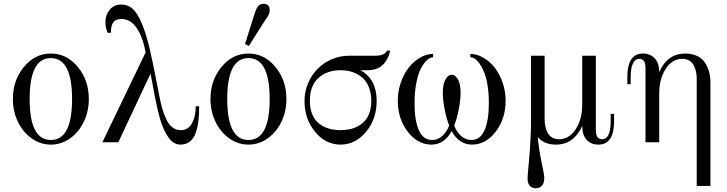

<svg xmlns="http://www.w3.org/2000/svg" viewBox="-20 -750 3834 1012"><path d="M359.9 -228Q359.9 -443.8 248 -443.8Q136.2 -443.8 136.2 -228Q136.2 -12.2 248 -12.2Q359.9 -12.2 359.9 -228ZM448.2 -228Q448.2 -163.1 421.6 -107.9Q395 -52.7 348.9 -20.3Q302.7 12.2 248 12.2Q193.4 12.2 147.2 -20.3Q101.1 -52.7 74.5 -107.9Q47.9 -163.1 47.9 -228Q47.9 -327.1 106.2 -397.5Q164.6 -467.8 248 -467.8Q331.5 -467.8 389.9 -397.5Q448.2 -327.1 448.2 -228Z M519.5 0 747.6 -474.1Q732.4 -555.2 700.4 -602.5Q668.5 -649.9 618.7 -649.9Q588.4 -649.9 575.7 -630.1Q563 -610.4 565.4 -577.1H547.4Q535.6 -603.5 535.6 -633.8Q535.6 -671.4 558.1 -698.7Q580.6 -726.1 619.6 -726.1Q669.4 -726.1 701.4 -677Q733.4 -627.9 759.8 -529.8Q780.3 -452.1 819.8 -244.1Q827.6 -204.1 835.9 -175.3Q844.2 -146.5 857.4 -119.4Q870.6 -92.3 889.6 -78.1Q908.7 -64 933.6 -64Q971.7 -64 991.7 -99.9Q1011.7 -135.7 1011.7 -189.9H1029.8Q1029.8 -145.5 1025.6 -111.6Q1021.5 -77.6 1011 -48.3Q1000.5 -19 980.2 -3.4Q960 12.2 930.7 12.2Q912.1 12.2 895.8 2Q879.4 -8.3 866.5 -27.6Q853.5 -46.9 843 -69.6Q832.5 -92.3 824 -122.3Q815.4 -152.3 809.3 -178.2Q803.2 -204.1 797.4 -235.8Q795.4 -246.6 786.6 -293.2Q777.8 -339.8 773.4 -361.8L603.5 0Z M1401.4 -228Q1401.4 -443.8 1289.6 -443.8Q1177.7 -443.8 1177.7 -228Q1177.7 -12.2 1289.6 -12.2Q1401.4 -12.2 1401.4 -228ZM1489.7 -228Q1489.7 -163.1 1463.1 -107.9Q1436.5 -52.7 1390.4 -20.3Q1344.2 12.2 1289.6 12.2Q1234.9 12.2 1188.7 -20.3Q1142.6 -52.7 1116 -107.9Q1089.4 -163.1 1089.4 -228Q1089.4 -327.1 1147.7 -397.5Q1206.1 -467.8 1289.6 -467.8Q1373 -467.8 1431.4 -397.5Q1489.7 -327.1 1489.7 -228ZM1271.5 -518.1 1321.3 -675.8Q1325.7 -688.5 1328.6 -696Q1331.5 -703.6 1337.2 -712.6Q1342.8 -721.7 1350.8 -725.8Q1358.9 -730 1369.6 -730Q1384.8 -730 1393.1 -721.7Q1401.4 -713.4 1401.4 -699.2Q1401.4 -692.4 1400.6 -686.8Q1399.9 -681.2 1397 -675Q1394 -668.9 1392.8 -666.5Q1391.6 -664.1 1386.2 -656Q1380.9 -647.9 1379.4 -646L1291.5 -507.8Z M2037.1 -482.9Q2011.2 -379.9 1919.9 -379.9H1879.9Q1965.3 -333 1965.3 -217.8Q1965.3 -122.6 1909.4 -55.2Q1853.5 12.2 1774.9 12.2Q1696.3 12.2 1640.6 -55.2Q1585 -122.6 1585 -217.8Q1585 -266.1 1603.3 -310.1Q1621.6 -354 1652.8 -386Q1684.1 -418 1727.3 -437Q1770.5 -456.1 1817.9 -456.1H1957Q2006.3 -456.1 2020 -482.9ZM1774.9 -379.9Q1704.1 -379.9 1658.7 -339.4Q1613.3 -298.8 1613.3 -217.8Q1613.3 -177.7 1626 -147.2Q1638.7 -116.7 1661.4 -98.9Q1684.1 -81.1 1712.4 -72.5Q1740.7 -64 1774.9 -64Q1801.8 -64 1825.4 -69.3Q1849.1 -74.7 1869.9 -86.4Q1890.6 -98.1 1905.3 -115.7Q1919.9 -133.3 1928.5 -159.4Q1937 -185.5 1937 -217.8Q1937 -259.3 1924.1 -291Q1911.1 -322.8 1888.7 -341.8Q1866.2 -360.8 1837.4 -370.4Q1808.6 -379.9 1774.9 -379.9Z M2360.8 -59.1Q2321.8 12.2 2253.9 12.2Q2181.6 12.2 2129.2 -55.7Q2076.7 -123.5 2076.7 -219.2Q2076.7 -269 2092.8 -315.4Q2108.9 -361.8 2134.8 -394.3Q2160.6 -426.8 2194.6 -446.3Q2228.5 -465.8 2262.7 -465.8V-448.2Q2247.1 -448.2 2230.7 -433.3Q2214.4 -418.5 2199.2 -390.4Q2184.1 -362.3 2174.6 -313.7Q2165 -265.1 2165 -205.1Q2165 -113.8 2188 -63Q2210.9 -12.2 2256.8 -12.2Q2290 -12.2 2313.7 -35.6Q2337.4 -59.1 2347.7 -88.9Q2335 -118.2 2324.5 -169.4Q2314 -220.7 2314 -261.2Q2314 -306.6 2327.9 -331.3Q2341.8 -356 2360.8 -356Q2379.9 -356 2393.8 -331.3Q2407.7 -306.6 2407.7 -261.2Q2407.7 -221.7 2397.5 -170.9Q2387.2 -120.1 2374 -88.9Q2384.3 -59.1 2408 -35.6Q2431.6 -12.2 2464.8 -12.2Q2510.7 -12.2 2533.7 -63Q2556.6 -113.8 2556.6 -205.1Q2556.6 -319.8 2525.4 -384Q2494.1 -448.2 2459 -448.2V-465.8Q2493.2 -465.8 2527.1 -446.3Q2561 -426.8 2586.9 -394.3Q2612.8 -361.8 2628.9 -315.4Q2645 -269 2645 -219.2Q2645 -123.5 2592.5 -55.7Q2540 12.2 2467.8 12.2Q2399.9 12.2 2360.8 -59.1Z M3120.6 -64Q3120.6 -16.1 3153.8 -16.1Q3198.7 -16.1 3198.7 -111.8V-149.9H3216.8V-111.8Q3216.8 12.2 3133.8 12.2Q3095.2 12.2 3072 -13.2Q3048.8 -38.6 3048.8 -85.9Q3003.9 12.2 2910.6 12.2Q2847.7 12.2 2814 -27.8Q2822.3 48.8 2835.9 111.8Q2848.6 168.9 2848.6 189Q2848.6 217.3 2835.4 229.7Q2822.3 242.2 2803.7 242.2Q2786.1 242.2 2773.4 230.2Q2760.7 218.3 2760.7 189Q2760.7 177.7 2768.1 97.2Q2778.8 -29.3 2778.8 -102.1V-456.1H2850.6V-122.1Q2850.6 -102.5 2854 -85.4Q2857.4 -68.4 2865.5 -52Q2873.5 -35.6 2889.2 -25.9Q2904.8 -16.1 2926.8 -16.1Q2980 -16.1 3014.4 -68.8Q3048.8 -121.6 3048.8 -200.2V-456.1H3120.6Z M3454.6 -370.1Q3497.6 -467.8 3592.3 -467.8Q3629.4 -467.8 3656.5 -453.9Q3683.6 -439.9 3697.8 -416.7Q3711.9 -393.6 3718.3 -368.4Q3724.6 -343.3 3724.6 -314.9V230H3652.3V-334Q3652.3 -353.5 3648.9 -370.6Q3645.5 -387.7 3637.5 -404.1Q3629.4 -420.4 3613.8 -430.2Q3598.1 -439.9 3576.2 -439.9Q3522.9 -439.9 3488.8 -387.2Q3454.6 -334.5 3454.6 -255.9V0H3382.3V-392.1Q3382.3 -439.9 3349.6 -439.9Q3332.5 -439.9 3322 -424.8Q3311.5 -409.7 3307.9 -389.6Q3304.2 -369.6 3304.2 -344.2V-306.2H3286.6V-344.2Q3286.6 -467.8 3369.6 -467.8Q3406.7 -467.8 3430.7 -442.9Q3454.6 -418 3454.6 -370.1Z"/></svg>

Font: Flanker Steampunk
Style: Regular
Weight: 400
Designer: Alexey Kryukov, Leonardo Di Lena
Foundry: Alexey Kryukov, Leonardo Di Lena
Version: 1.210